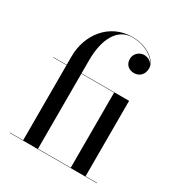

<svg xmlns="http://www.w3.org/2000/svg" viewBox="-178 -885 949 1010"><g transform="rotate(30 297.0 -380.0)"><path d="M27.5 -2V0H556.5V-2H486.5V-460H197.5V-540C197.5 -667 244.5 -758 334.5 -758C411 -758 470 -721 486 -681.5C476.5 -699 455 -709 435 -709C410 -709 379.5 -688.5 379.5 -653.5C379.5 -613.5 410 -599 435 -599C465.5 -599 492.5 -620 492.5 -661C492.5 -708 425.5 -760 334.5 -760C194.5 -760 107.5 -642.5 107.5 -511.5V-460H27.5V-458H107.5V-2ZM396.5 -458V-2H197.5V-458Z"/></g></svg>

Font: Bodoni* 96pt
Style: Regular
Weight: 400
Version: Version 2.3